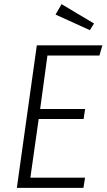

<svg xmlns="http://www.w3.org/2000/svg" viewBox="-20 -903 512 923"><path d="M472 -685 458 -636H208L173 -379H389L382 -331H166L126 -49H389L381 0H61L157 -685ZM276 -883 432 -790 412 -758 247 -833Z"/></svg>

Font: Fira Sans Condensed Light
Style: Italic
Weight: 300
Width: 3
Italic angle: -8°
Designer: Carrois Corporate & Edenspiekermann AG
Foundry: Carrois Corporate GbR & Edenspiekermann AG
Version: Version 4.203